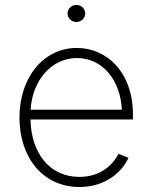

<svg xmlns="http://www.w3.org/2000/svg" viewBox="-20 -748 616 780"><path d="M302.7 11.7C411.1 11.7 477.1 -51.8 502 -106.9L461.4 -123C440.9 -82.5 391.6 -29.3 302.7 -29.3C179.7 -29.3 106 -128.9 104 -262.7H520V-283.2C520 -452.6 415.5 -553.2 292 -553.2C156.2 -553.2 59.1 -433.1 59.1 -270.5C59.1 -107.4 154.8 11.7 302.7 11.7ZM290 -658.7C310.1 -658.7 326.2 -674.3 326.2 -693.4C326.2 -712.4 310.1 -728 290 -728C270.5 -728 254.4 -712.4 254.4 -693.4C254.4 -674.3 270.5 -658.7 290 -658.7ZM104.5 -302.2C110.8 -420.4 189 -512.2 292 -512.2C397.9 -512.2 469.2 -421.4 475.1 -302.2Z"/></svg>

Font: Raveo ExtraLight
Style: Regular
Weight: 200
Designer: Jakub Foglar, Rasmus Andersson (Inter)
Foundry: Jakubfoglar.com
Version: Version 1.100;Glyphs 3.2.3 (3260)